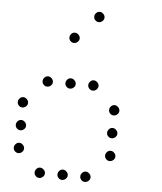

<svg xmlns="http://www.w3.org/2000/svg" viewBox="-53 -819 706 838"><g transform="rotate(5 300.0 -400.5)"><path d="M349 -773Q341 -773 334.5 -766Q328 -759 328 -751V-749Q328 -741 334.5 -734.5Q341 -728 349 -728H351Q359 -728 366 -734.5Q373 -741 373 -749V-751Q373 -759 366 -766Q359 -773 351 -773ZM249 -673Q241 -673 234.5 -666Q228 -659 228 -651V-649Q228 -641 234.5 -634.5Q241 -628 249 -628H251Q259 -628 266 -634.5Q273 -641 273 -649V-651Q273 -659 266 -666Q259 -673 251 -673ZM149 -473Q141 -473 134.5 -466Q128 -459 128 -451V-449Q128 -441 134.5 -434.5Q141 -428 149 -428H151Q159 -428 166 -434.5Q173 -441 173 -449V-451Q173 -459 166 -466Q159 -473 151 -473ZM249 -473Q241 -473 234.5 -466Q228 -459 228 -451V-449Q228 -441 234.5 -434.5Q241 -428 249 -428H251Q259 -428 266 -434.5Q273 -441 273 -449V-451Q273 -459 266 -466Q259 -473 251 -473ZM349 -473Q341 -473 334.5 -466Q328 -459 328 -451V-449Q328 -441 334.5 -434.5Q341 -428 349 -428H351Q359 -428 366 -434.5Q373 -441 373 -449V-451Q373 -459 366 -466Q359 -473 351 -473ZM49 -373Q41 -373 34.5 -366Q28 -359 28 -351V-349Q28 -341 34.5 -334.5Q41 -328 49 -328H51Q59 -328 66 -334.5Q73 -341 73 -349V-351Q73 -359 66 -366Q59 -373 51 -373ZM449 -373Q441 -373 434.5 -366Q428 -359 428 -351V-349Q428 -341 434.5 -334.5Q441 -328 449 -328H451Q459 -328 466 -334.5Q473 -341 473 -349V-351Q473 -359 466 -366Q459 -373 451 -373ZM49 -273Q41 -273 34.5 -266Q28 -259 28 -251V-249Q28 -241 34.5 -234.5Q41 -228 49 -228H51Q59 -228 66 -234.5Q73 -241 73 -249V-251Q73 -259 66 -266Q59 -273 51 -273ZM449 -273Q441 -273 434.5 -266Q428 -259 428 -251V-249Q428 -241 434.5 -234.5Q441 -228 449 -228H451Q459 -228 466 -234.5Q473 -241 473 -249V-251Q473 -259 466 -266Q459 -273 451 -273ZM49 -173Q41 -173 34.5 -166Q28 -159 28 -151V-149Q28 -141 34.5 -134.5Q41 -128 49 -128H51Q59 -128 66 -134.5Q73 -141 73 -149V-151Q73 -159 66 -166Q59 -173 51 -173ZM449 -173Q441 -173 434.5 -166Q428 -159 428 -151V-149Q428 -141 434.5 -134.5Q441 -128 449 -128H451Q459 -128 466 -134.5Q473 -141 473 -149V-151Q473 -159 466 -166Q459 -173 451 -173ZM149 -73Q141 -73 134.5 -66Q128 -59 128 -51V-49Q128 -41 134.5 -34.5Q141 -28 149 -28H151Q159 -28 166 -34.5Q173 -41 173 -49V-51Q173 -59 166 -66Q159 -73 151 -73ZM249 -73Q241 -73 234.5 -66Q228 -59 228 -51V-49Q228 -41 234.5 -34.5Q241 -28 249 -28H251Q259 -28 266 -34.5Q273 -41 273 -49V-51Q273 -59 266 -66Q259 -73 251 -73ZM349 -73Q341 -73 334.5 -66Q328 -59 328 -51V-49Q328 -41 334.5 -34.5Q341 -28 349 -28H351Q359 -28 366 -34.5Q373 -41 373 -49V-51Q373 -59 366 -66Q359 -73 351 -73Z"/></g></svg>

Font: Doto Rounded Light
Style: Regular
Weight: 300
Monospace: yes
Version: Version 1.000